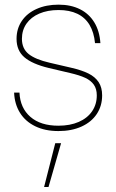

<svg xmlns="http://www.w3.org/2000/svg" viewBox="-20 -542 487 804"><path d="M39.1 -154.3H61.5Q64.5 -89.8 107.2 -52.7Q149.9 -15.6 224.6 -15.6Q273.4 -15.6 309.8 -31.5Q346.2 -47.4 365.7 -76.2Q385.3 -105 385.3 -142.6Q385.3 -169.9 372.8 -187.5Q360.4 -205.1 336.7 -216.1Q313 -227.1 273.4 -236.3L184.1 -257.3Q115.2 -273.9 82.3 -302Q49.3 -330.1 49.3 -379.4Q49.3 -421.9 71.3 -454.3Q93.3 -486.8 133.3 -504.6Q173.3 -522.5 225.1 -522.5Q276.9 -522.5 314.9 -503.4Q353 -484.4 375 -448.2Q397 -412.1 400.4 -361.3H377.9Q373.5 -406.7 355 -437.7Q336.4 -468.8 303.7 -484.4Q271 -500 225.1 -500Q179.2 -500 144.5 -485.1Q109.9 -470.2 90.8 -442.9Q71.8 -415.5 71.8 -379.4Q71.8 -338.4 100.1 -315.7Q128.4 -293 188 -279.3L278.3 -258.3Q322.8 -248 350.6 -234.1Q378.4 -220.2 393.1 -198Q407.7 -175.8 407.7 -142.6Q407.7 -98.6 385.3 -64.7Q362.8 -30.8 321.3 -12Q279.8 6.8 224.6 6.8Q168.9 6.8 127.7 -13.2Q86.4 -33.2 63.7 -69.6Q41 -106 39.1 -154.3ZM211.4 57.6H235.8L183.1 241.2H164.6Z"/></svg>

Font: Intratopia Thin
Style: Regular
Weight: 100
Designer: Rasmus Andersson
Foundry: rsms
Version: Version 3.000;Glyphs 3.2.3 (3260)